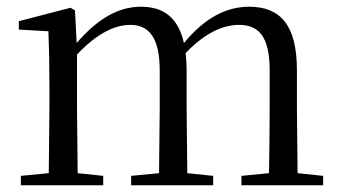

<svg xmlns="http://www.w3.org/2000/svg" viewBox="-20 -551 1014 571"><path d="M778 0H941V-28L865 -36L863 -229V-343C863 -477 813 -531 721 -531C652 -531 588 -497 527 -423C510 -499 466 -531 399 -531C331 -531 269 -494 208 -423L203 -520L190 -528L36 -488V-463L124 -458C126 -408 127 -358 127 -290V-229L125 -36L42 -28V0H287V-28L211 -36L209 -229V-389C270 -453 322 -477 368 -477C422 -477 455 -440 455 -342V-229L453 -36L370 -28V0H614V-28L537 -36L535 -229V-342C535 -360 534 -377 532 -393C592 -456 646 -477 691 -477C748 -477 782 -444 782 -342V-229C782 -173 781 -92 780 -36L698 -28V0Z"/></svg>

Font: Harano Aji Mincho CN
Style: Regular
Weight: 400
Foundry: Masamichi Hosoda
Version: HaranoAjiMinchoCN-Regular version 20230610;ttx 4.39.4